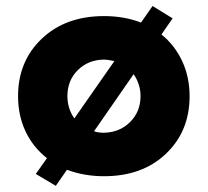

<svg xmlns="http://www.w3.org/2000/svg" viewBox="-20 -562 675 623"><path d="M503.9 -450.2Q547.4 -415 571.3 -363.3Q595.2 -311.5 595.2 -250Q595.2 -136.2 518.6 -63.2Q441.9 9.8 317.4 9.8Q252.9 9.8 197.3 -11.2L161.1 41L96.2 2.4L132.3 -48.8Q86.9 -84.5 62.7 -136Q38.6 -187.5 38.6 -250Q38.6 -363.3 115.7 -436.5Q192.9 -509.8 317.4 -509.8Q383.3 -509.8 437.5 -488.8L475.1 -542.5L540 -502.4ZM198.7 -250Q198.7 -210.4 221.2 -177.7L351.1 -363.8Q328.6 -368.7 317.4 -368.7Q265.6 -367.7 232.2 -334.2Q198.7 -300.8 198.7 -250ZM317.4 -131.3Q368.2 -132.3 402.1 -166Q436 -199.7 436 -250Q436 -288.6 413.6 -321.3L285.2 -136.2Q297.4 -131.3 317.4 -131.3Z"/></svg>

Font: Now Alt
Style: Bold
Weight: 700
Designer: Alfredo Marco Pradil
Foundry: Alfredo Marco Pradil
Version: Version 1.002;PS 001.002;hotconv 1.0.88;makeotf.lib2.5.64775